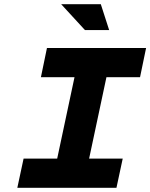

<svg xmlns="http://www.w3.org/2000/svg" viewBox="-20 -900 720 920"><path d="M680 -670H205L176 -530H337L254 -140H93L63 0H538L568 -140H407L490 -530H651ZM273 -880 387 -756H503L463 -880Z"/></svg>

Font: LT Wave Mono Black
Style: Italic
Weight: 900
Designer: Daniel Lyons
Version: Version 2.5 (Glyphs App)